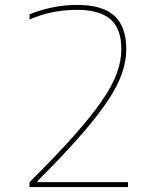

<svg xmlns="http://www.w3.org/2000/svg" viewBox="-20 -760 640 780"><path d="M100 -20Q207 -126 278.5 -206.5Q350 -287 393 -349Q436 -411 454.5 -462Q473 -513 473 -560Q473 -643 429 -681.5Q385 -720 293 -720Q241 -720 194 -710.5Q147 -701 100 -681V-702Q196 -740 293 -740Q396 -740 444.5 -696Q493 -652 493 -560Q493 -511 474.5 -459Q456 -407 414 -345Q372 -283 303 -204.5Q234 -126 132 -24V-20H500V0H100Z"/></svg>

Font: M PLUS Code Latin Expanded Thin
Style: Regular
Weight: 250
Width: 7
Designer: Coji Morishita
Foundry: UNDERFOREST DESIGN
Version: Version 1.002; ttfautohint (v1.8.3)